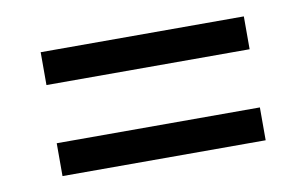

<svg xmlns="http://www.w3.org/2000/svg" viewBox="-42 -559 643 403"><g transform="rotate(-10 279.5 -357.0)"><path d="M63 -419V-489H496V-419ZM63 -225V-295H496V-225Z"/></g></svg>

Font: Noto Serif Tamil
Style: Regular
Weight: 400
Designer: Indian Type Foundry, Tom Grace, and the Monotype Design Team
Foundry: Monotype Imaging Inc.
Version: Version 2.003